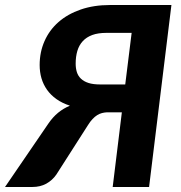

<svg xmlns="http://www.w3.org/2000/svg" viewBox="-65 -745 723 765"><path d="M384 0 420.5 -297.5H361Q351 -297 341.2 -294.5Q331.5 -292 322.2 -286.2Q313 -280.5 303.8 -270.8Q294.5 -261 285.5 -246.5L159.5 -49.5Q143.5 -26.5 119.5 -13.2Q95.5 0 64 0H-45L128 -253Q145.5 -278.5 166.5 -295.8Q187.5 -313 213.5 -324Q182.5 -334 159.8 -350.2Q137 -366.5 122.2 -387.5Q107.5 -408.5 100.2 -433.2Q93 -458 93 -486Q93 -537.5 112.5 -581.5Q132 -625.5 168.2 -657.2Q204.5 -689 256.5 -707Q308.5 -725 373 -725H618L529 0ZM236.5 -491.5Q236.5 -473 241.2 -457.8Q246 -442.5 257.5 -431.5Q269 -420.5 287.5 -414.5Q306 -408.5 334 -408.5H434L459.5 -614H358.5Q325.5 -614 302.5 -605.5Q279.5 -597 264.8 -581Q250 -565 243.2 -542.2Q236.5 -519.5 236.5 -491.5Z"/></svg>

Font: Lato Heavy
Style: Italic
Weight: 800
Italic angle: -7°
Designer: Lukasz Dziedzic
Foundry: tyPoland Lukasz Dziedzic
Version: Version 2.007; 2014-02-27